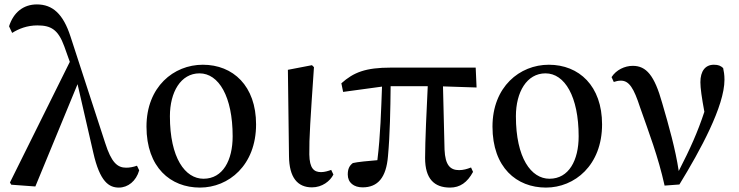

<svg xmlns="http://www.w3.org/2000/svg" viewBox="-20 -834 3344 869"><path d="M600 -84C583 -78 567 -75 551 -75C511 -75 484 -99 456 -187L299 -669C266 -771 218 -814 147 -814C86 -814 41 -778 21 -715L35 -685C65 -704 103 -719 149 -719C210 -719 243 -701 271 -624L296 -554L25 -8L31 2L140 10L331 -453L402 -144C432 -10 474 15 518 15C559 15 596 -14 610 -63Z M885 15C1015 15 1139 -86 1139 -271C1139 -445 1035 -541 898 -541C766 -541 643 -441 643 -261C643 -76 752 15 885 15ZM901 -25C818 -25 749 -119 749 -308C749 -417 798 -502 883 -502C970 -502 1033 -397 1033 -217C1033 -109 989 -25 901 -25Z M1392 14C1438 14 1474 -14 1489 -44L1479 -65C1465 -60 1449 -55 1433 -55C1401 -55 1381 -72 1380 -135C1379 -209 1385 -295 1401 -530L1392 -539L1283 -518L1288 -127C1289 -30 1327 14 1392 14Z M1985 -443 2137 -438 2133 -528H1749C1635 -528 1581 -507 1525 -457L1533 -418L1709 -442C1705 -337 1702 -221 1688 -109C1650 -106 1597 -101 1577 -96C1561 -84 1554 -69 1554 -44C1554 -7 1582 14 1621 14C1690 14 1728 -30 1736 -127C1745 -225 1747 -339 1748 -444H1916C1911 -345 1904 -192 1904 -119C1904 -25 1945 15 2017 15C2062 15 2095 -8 2121 -56L2112 -76C2094 -69 2077 -64 2058 -64C2018 -64 1995 -86 1992 -157Z M2451 15C2581 15 2705 -86 2705 -271C2705 -445 2601 -541 2464 -541C2332 -541 2209 -441 2209 -261C2209 -76 2318 15 2451 15ZM2467 -25C2384 -25 2315 -119 2315 -308C2315 -417 2364 -502 2449 -502C2536 -502 2599 -397 2599 -217C2599 -109 2555 -25 2467 -25Z M2758 -463C2767 -466 2778 -469 2790 -469C2828 -469 2849 -434 2877 -348C2917 -234 2959 -125 2988 6L3055 1C3150 -154 3259 -354 3259 -473C3259 -497 3256 -511 3253 -526C3242 -536 3232 -541 3211 -541C3172 -541 3150 -512 3150 -462C3150 -435 3156 -393 3168 -328C3138 -237 3104 -161 3052 -60C3037 -159 3008 -262 2977 -368C2942 -493 2905 -536 2844 -536C2808 -536 2769 -518 2748 -485Z"/></svg>

Font: Source Han Serif CN SemiBold
Style: Regular
Weight: 600
Designer: Ryoko NISHIZUKA 西塚涼子 (kana & ideographs); Frank Grießhammer (Latin, Greek & Cyrillic); Wenlong ZHANG 张文龙 (bopomofo); San
Foundry: Adobe Systems Incorporated
Version: Version 1.000;PS 1;hotconv 16.6.53;makeotf.lib2.5.65590